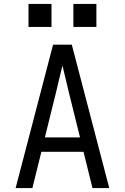

<svg xmlns="http://www.w3.org/2000/svg" viewBox="-20 -964 640 984"><path d="M60 0 188 -490 252 -735H348L412 -490L540 0H454L408 -186H192L146 0ZM390 -260 333 -490Q325 -525 316.5 -559.5Q308 -594 300 -628Q292 -594 283.5 -559.5Q275 -525 267 -490L210 -260ZM356 -826V-944H474V-826ZM126 -826V-944H244V-826Z"/></svg>

Font: Iosevka SS04 Extended
Style: Regular
Weight: 400
Width: 7
Monospace: yes
Designer: Belleve Invis
Foundry: Belleve Invis
Version: Version 19.0.0; ttfautohint (v1.8.4)